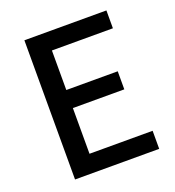

<svg xmlns="http://www.w3.org/2000/svg" viewBox="-122 -752 776 849"><g transform="rotate(-20 266.5 -327.5)"><path d="M87 0V-655H473V-571H186V-385H428V-300H186V-85H483V0Z"/></g></svg>

Font: Mada Medium
Style: Regular
Weight: 500
Designer: Khaled Hosny
Version: Version 1.5